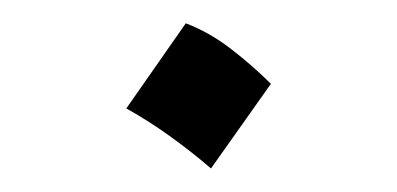

<svg xmlns="http://www.w3.org/2000/svg" viewBox="-20 -139 339 164"><path d="M138.7 -119.1 87.9 -46.4Q107.9 -35.2 126.5 -21.7Q145 -8.3 160.2 4.9L211.4 -67.4Q196.3 -82.5 177.7 -96.9Q159.2 -111.3 138.7 -119.1Z"/></svg>

Font: Pinar VF
Style: Regular
Weight: 300
Designer: Amin Abedi
Version: Version 2.000